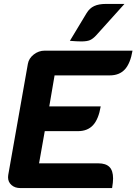

<svg xmlns="http://www.w3.org/2000/svg" viewBox="-20 -958 695 978"><path d="M122 -633Q127 -661 152 -680.5Q177 -700 208 -700H655Q644 -635 616 -604.5Q588 -574 539 -574H258L231 -416H493Q482 -351 454 -320.5Q426 -290 377 -290H208L179 -126H481Q519 -126 537.5 -107.5Q556 -89 556 -49Q556 -30 551 0H84Q56 0 38.5 -15.5Q21 -31 21 -55Q21 -63 22 -67ZM421 -891Q436 -916 459.5 -927Q483 -938 519 -938H614L469 -777Q453 -760 438 -753.5Q423 -747 394 -747Q372 -747 336 -750Z"/></svg>

Font: K2D ExtraBold
Style: Italic
Weight: 800
Italic angle: -10°
Designer: Katatrad Aksorn Co.,Ltd.
Foundry: Cadson Demak Co.,Ltd.
Version: Version 1.000; ttfautohint (v1.6)